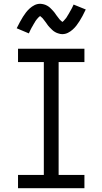

<svg xmlns="http://www.w3.org/2000/svg" viewBox="-20 -992 540 1012"><path d="M75 0V-70H211V-665H75V-735H425V-665H289V-70H425V0ZM308 -812Q303 -812 298 -813Q293 -814 288.5 -815.5Q284 -817 279.5 -818.5Q275 -820 270.5 -823Q266 -826 262 -828.5Q258 -831 255 -834.5Q252 -838 248 -841.5Q244 -845 240.5 -849Q237 -853 234 -856.5Q231 -860 228.5 -864Q226 -868 223 -872Q220 -876 216.5 -880.5Q213 -885 210 -889Q207 -893 204 -896.5Q201 -900 196 -903.5Q191 -907 191 -909H193Q193 -908 189.5 -906Q186 -904 183.5 -901Q181 -898 178.5 -895.5Q176 -893 174.5 -891Q173 -889 171.5 -887Q170 -885 168.5 -883Q167 -881 165.5 -878.5Q164 -876 162.5 -873Q161 -870 159 -867.5Q157 -865 155.5 -861.5Q154 -858 152 -855Q150 -852 148 -848.5Q146 -845 144 -841Q142 -837 140 -833Q138 -829 136 -824.5Q134 -820 132 -816L68 -843Q77 -861 85 -876Q93 -891 101 -903.5Q109 -916 117 -926.5Q125 -937 136.5 -947.5Q148 -958 162 -965Q176 -972 192 -972Q197 -972 202 -971Q207 -970 211.5 -969Q216 -968 220.5 -966Q225 -964 229.5 -961.5Q234 -959 238 -956Q242 -953 245 -950Q248 -947 252 -943Q256 -939 259.5 -935Q263 -931 266 -927.5Q269 -924 271.5 -920Q274 -916 277 -912Q280 -908 283.5 -903.5Q287 -899 290 -895Q293 -891 296 -887.5Q299 -884 304 -880.5Q309 -877 309 -876H307L311 -878Q314 -880 316.5 -883Q319 -886 321.5 -889Q324 -892 325.5 -893.5Q327 -895 328.5 -897Q330 -899 331.5 -901.5Q333 -904 334.5 -906.5Q336 -909 337.5 -911.5Q339 -914 341 -917Q343 -920 344.5 -923Q346 -926 348 -929.5Q350 -933 352 -936.5Q354 -940 356 -943.5Q358 -947 360 -951Q362 -955 364 -959.5Q366 -964 368 -968L432 -942Q423 -923 415 -908Q407 -893 399 -880.5Q391 -868 383 -857.5Q375 -847 363.5 -836.5Q352 -826 338 -819Q324 -812 308 -812Z"/></svg>

Font: Iosevka Fixed
Style: Regular
Weight: 400
Monospace: yes
Designer: Belleve Invis
Foundry: Belleve Invis
Version: Version 33.2.4